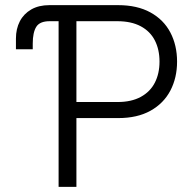

<svg xmlns="http://www.w3.org/2000/svg" viewBox="-20 -727 758 747"><path d="M42 -535.2V-577.1Q42 -614.7 57.1 -644Q72.3 -673.3 101.6 -690.2Q130.9 -707 171.9 -707H439.5Q513.7 -707 565.2 -678.7Q616.7 -650.4 642.8 -600.6Q668.9 -550.8 668.9 -487.3Q668.9 -424.3 642.8 -374.5Q616.7 -324.7 565.4 -296.1Q514.2 -267.6 440.4 -267.6H277.3V0H208V-644.5H172.9Q134.8 -644.5 121.1 -622.6Q107.4 -600.6 107.4 -557.6V-535.2ZM437.5 -330.1Q491.2 -330.1 527.8 -350.1Q564.5 -370.1 582.5 -405.5Q600.6 -440.9 600.6 -487.3Q600.6 -534.2 582.5 -569.6Q564.5 -605 527.6 -624.8Q490.7 -644.5 436.5 -644.5H277.3V-330.1Z"/></svg>

Font: Pretendard JP Light
Style: Regular
Weight: 300
Designer: Base glyphs from Inter by Rasmus Andersson; Hangeul glyphs from Noto Sans CJK(Source Han Sans) by Jang Soo-young and Kan
Foundry: Kil Hyung-jin
Version: Version 1.309